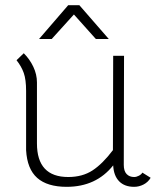

<svg xmlns="http://www.w3.org/2000/svg" viewBox="-20 -716 619 743"><path d="M238 7Q163 7 124 -27.5Q85 -62 81 -135V-364Q81 -408 72 -433.5Q63 -459 44 -483L72 -510Q95 -487 109 -457.5Q123 -428 123 -397V-161Q123 -31 244 -31Q299 -31 338 -56.5Q377 -82 417 -135L418 -500H460L459 -78Q459 -54 470 -42.5Q481 -31 499 -31Q508 -31 517.5 -36Q527 -41 531 -48L563 -28Q553 -11 535.5 -2Q518 7 499 7Q462 7 441 -14.5Q420 -36 418 -76Q352 7 238 7ZM244 -696H287L401 -565H351L266 -660L180 -565H131Z"/></svg>

Font: Bellota Light
Style: Regular
Weight: 300
Designer: Kemie Guaida
Foundry: Kemie Guaida
Version: Version 4.001